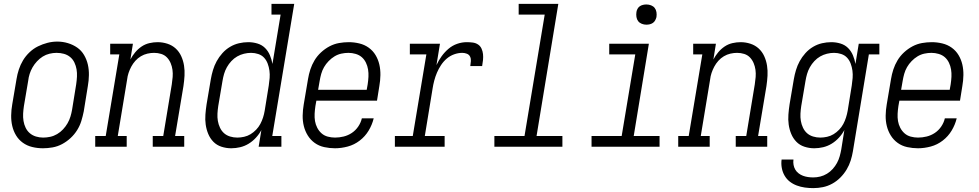

<svg xmlns="http://www.w3.org/2000/svg" viewBox="-20 -755 5040 988"><path d="M201 8Q173 8 146 1.5Q119 -5 97.5 -20.5Q76 -36 62.5 -58.5Q49 -81 43 -107Q37 -133 37.5 -161.5Q38 -190 43 -218L65 -348Q69 -373 77 -397.5Q85 -422 98.5 -444.5Q112 -467 132 -486Q152 -505 175.5 -516.5Q199 -528 224 -534.5Q249 -541 275 -541Q303 -541 329.5 -533Q356 -525 377.5 -510Q399 -495 412.5 -472Q426 -449 432 -423Q438 -397 437.5 -368.5Q437 -340 432 -312L411 -182Q406 -157 398.5 -132.5Q391 -108 377 -85.5Q363 -63 343 -44.5Q323 -26 299.5 -13.5Q276 -1 250.5 3.5Q225 8 201 8ZM202 -47Q220 -47 238.5 -51Q257 -55 274 -65Q291 -75 304.5 -89.5Q318 -104 327.5 -120.5Q337 -137 342.5 -155Q348 -173 351 -191L372 -321Q375 -341 376 -360.5Q377 -380 374 -398Q371 -416 363 -433Q355 -450 341 -461.5Q327 -473 309 -478Q291 -483 271 -483Q253 -483 234.5 -478.5Q216 -474 200 -464Q184 -454 170.5 -439.5Q157 -425 147.5 -408.5Q138 -392 132.5 -374.5Q127 -357 125 -339L103 -209Q100 -189 99 -170Q98 -151 101 -132.5Q104 -114 112 -97.5Q120 -81 133.5 -69.5Q147 -58 165 -52.5Q183 -47 202 -47Z M470 0V-55H524L594 -475H547V-530H664L651 -449Q661 -468 675.5 -485.5Q690 -503 708.5 -515.5Q727 -528 748.5 -533Q770 -538 791 -538Q817 -538 841.5 -530Q866 -522 884 -505.5Q902 -489 912.5 -466Q923 -443 927 -417.5Q931 -392 929.5 -365.5Q928 -339 924 -312L881 -55H928V0H766V-55H820L864 -321Q867 -340 868.5 -359Q870 -378 867.5 -396Q865 -414 858 -430.5Q851 -447 839 -459.5Q827 -472 809.5 -477.5Q792 -483 773 -483Q756 -483 738.5 -479Q721 -475 705 -465.5Q689 -456 676.5 -442Q664 -428 655.5 -412Q647 -396 641.5 -379.5Q636 -363 634 -345L586 -55H632V0Z M1170 8Q1144 8 1119.5 0Q1095 -8 1078 -25.5Q1061 -43 1051.5 -66Q1042 -89 1038.5 -114Q1035 -139 1037 -165.5Q1039 -192 1043 -218L1065 -348Q1069 -371 1076 -394.5Q1083 -418 1095 -440Q1107 -462 1124.5 -481.5Q1142 -501 1164 -514Q1186 -527 1210 -532.5Q1234 -538 1258 -538Q1282 -538 1305 -531Q1328 -524 1344 -508Q1360 -492 1369 -470.5Q1378 -449 1382 -426L1424 -680H1377V-735H1494L1381 -55H1428V0H1311L1325 -86Q1314 -65 1297 -46.5Q1280 -28 1259.5 -15.5Q1239 -3 1216 2.5Q1193 8 1170 8Q1170 8 1170 8Q1170 8 1170 8ZM1201 -47Q1218 -47 1236 -51Q1254 -55 1269.5 -64.5Q1285 -74 1298 -87.5Q1311 -101 1319.5 -117Q1328 -133 1333.5 -150Q1339 -167 1342 -185L1363 -315Q1366 -334 1367.5 -353.5Q1369 -373 1366.5 -391.5Q1364 -410 1357.5 -427.5Q1351 -445 1339 -458Q1327 -471 1309 -477Q1291 -483 1272 -483Q1254 -483 1235.5 -478.5Q1217 -474 1200.5 -464.5Q1184 -455 1170.5 -440.5Q1157 -426 1147.5 -409Q1138 -392 1133 -374.5Q1128 -357 1125 -339L1103 -209Q1100 -189 1099 -170Q1098 -151 1101 -133Q1104 -115 1112 -98Q1120 -81 1133 -69.5Q1146 -58 1164 -52.5Q1182 -47 1201 -47Z M1704 8Q1676 8 1648.5 2Q1621 -4 1599.5 -19.5Q1578 -35 1564 -57.5Q1550 -80 1543.5 -106Q1537 -132 1537.5 -160.5Q1538 -189 1543 -218L1565 -348Q1569 -373 1577 -397.5Q1585 -422 1598.5 -444.5Q1612 -467 1632 -485.5Q1652 -504 1675.5 -516.5Q1699 -529 1724.5 -533.5Q1750 -538 1775 -538Q1802 -538 1829 -531.5Q1856 -525 1877.5 -509.5Q1899 -494 1912.5 -471.5Q1926 -449 1932 -423Q1938 -397 1937.5 -368.5Q1937 -340 1932 -312L1920 -237H1608L1603 -209Q1600 -189 1599 -169.5Q1598 -150 1601 -132Q1604 -114 1612.5 -97.5Q1621 -81 1634.5 -69Q1648 -57 1666.5 -52Q1685 -47 1704 -47Q1726 -47 1748.5 -52.5Q1771 -58 1790.5 -71Q1810 -84 1823.5 -104Q1837 -124 1842 -146H1903Q1895 -113 1877 -83Q1859 -53 1831 -31.5Q1803 -10 1769.5 -1Q1736 8 1704 8ZM1617 -293H1867L1872 -321Q1875 -341 1876 -360Q1877 -379 1874 -397.5Q1871 -416 1863 -432.5Q1855 -449 1842 -460.5Q1829 -472 1810.5 -477.5Q1792 -483 1773 -483Q1755 -483 1736.5 -479Q1718 -475 1701.5 -465Q1685 -455 1671 -440.5Q1657 -426 1647.5 -409.5Q1638 -393 1633 -375Q1628 -357 1625 -339Z M2012 0V-55H2104L2174 -475H2089V-530H2244L2226 -420Q2237 -444 2252.5 -465.5Q2268 -487 2288 -504Q2308 -521 2332.5 -529.5Q2357 -538 2382 -538Q2398 -538 2413 -536Q2428 -534 2440 -526Q2452 -518 2458 -504.5Q2464 -491 2465.5 -476.5Q2467 -462 2465.5 -446.5Q2464 -431 2461 -415H2400Q2402 -428 2403 -440.5Q2404 -453 2399 -463.5Q2394 -474 2382.5 -478.5Q2371 -483 2359 -483Q2338 -483 2317 -475.5Q2296 -468 2279 -453.5Q2262 -439 2249.5 -420Q2237 -401 2228.5 -381Q2220 -361 2214.5 -340Q2209 -319 2206 -299L2166 -55H2268V0Z M2524 0V-55H2679L2783 -680H2649V-735H2853L2741 -55H2874V0Z M3024 0V-55H3179L3249 -475H3115V-530H3319L3241 -55H3374V0ZM3306 -628Q3294 -628 3282.5 -632.5Q3271 -637 3264 -646Q3257 -655 3255 -667.5Q3253 -680 3255 -693Q3256 -701 3260.5 -709.5Q3265 -718 3272.5 -723Q3280 -728 3289 -730Q3298 -732 3306 -732Q3319 -732 3330.5 -727.5Q3342 -723 3349 -714Q3356 -705 3358 -692.5Q3360 -680 3358 -667Q3356 -659 3351.5 -650.5Q3347 -642 3339.5 -637Q3332 -632 3323.5 -630Q3315 -628 3306 -628Z M3470 0V-55H3524L3594 -475H3547V-530H3664L3651 -449Q3661 -468 3675.5 -485.5Q3690 -503 3708.5 -515.5Q3727 -528 3748.5 -533Q3770 -538 3791 -538Q3817 -538 3841.5 -530Q3866 -522 3884 -505.5Q3902 -489 3912.5 -466Q3923 -443 3927 -417.5Q3931 -392 3929.5 -365.5Q3928 -339 3924 -312L3881 -55H3928V0H3766V-55H3820L3864 -321Q3867 -340 3868.5 -359Q3870 -378 3867.5 -396Q3865 -414 3858 -430.5Q3851 -447 3839 -459.5Q3827 -472 3809.5 -477.5Q3792 -483 3773 -483Q3756 -483 3738.5 -479Q3721 -475 3705 -465.5Q3689 -456 3676.5 -442Q3664 -428 3655.5 -412Q3647 -396 3641.5 -379.5Q3636 -363 3634 -345L3586 -55H3632V0Z M4165 213Q4143 213 4121.5 210Q4100 207 4080 199.5Q4060 192 4044 179.5Q4028 167 4017.5 149Q4007 131 4003 109.5Q3999 88 4002 66H4063Q4061 80 4063.5 93.5Q4066 107 4072.5 118Q4079 129 4089.5 137Q4100 145 4112 149.5Q4124 154 4137.5 156Q4151 158 4165 158Q4183 158 4201 153.5Q4219 149 4235.5 139Q4252 129 4265 114.5Q4278 100 4287 83.5Q4296 67 4301 49Q4306 31 4309 14L4325 -86Q4314 -65 4297 -46.5Q4280 -28 4259.5 -15.5Q4239 -3 4216 2.5Q4193 8 4170 8Q4144 8 4119.5 0Q4095 -8 4078 -25.5Q4061 -43 4051.5 -66Q4042 -89 4038.5 -114Q4035 -139 4037 -165.5Q4039 -192 4043 -218L4065 -348Q4069 -371 4076 -394.5Q4083 -418 4095 -440Q4107 -462 4124.5 -481.5Q4142 -501 4164 -514Q4186 -527 4210 -532.5Q4234 -538 4258 -538Q4282 -538 4305 -531Q4328 -524 4344 -508Q4360 -492 4369 -470.5Q4378 -449 4382 -426L4399 -530H4505V-475H4451L4369 23Q4365 47 4357.5 71Q4350 95 4336.5 117.5Q4323 140 4304 159Q4285 178 4262 190.5Q4239 203 4214.5 208Q4190 213 4165 213ZM4201 -47Q4218 -47 4236 -51Q4254 -55 4269.5 -64.5Q4285 -74 4298 -87.5Q4311 -101 4319.5 -117Q4328 -133 4333.5 -150.5Q4339 -168 4342 -185L4363 -315Q4366 -334 4367.5 -353.5Q4369 -373 4366.5 -391.5Q4364 -410 4357.5 -427.5Q4351 -445 4339 -458Q4327 -471 4309 -477Q4291 -483 4272 -483Q4254 -483 4235.5 -478.5Q4217 -474 4200.5 -464.5Q4184 -455 4170.5 -440.5Q4157 -426 4147.5 -409Q4138 -392 4133 -374.5Q4128 -357 4125 -339L4103 -209Q4100 -189 4099 -170Q4098 -151 4101 -133Q4104 -115 4112 -98Q4120 -81 4133 -69.5Q4146 -58 4164 -52.5Q4182 -47 4201 -47Z M4704 8Q4676 8 4648.5 2Q4621 -4 4599.5 -19.5Q4578 -35 4564 -57.5Q4550 -80 4543.5 -106Q4537 -132 4537.5 -160.5Q4538 -189 4543 -218L4565 -348Q4569 -373 4577 -397.5Q4585 -422 4598.5 -444.5Q4612 -467 4632 -485.5Q4652 -504 4675.5 -516.5Q4699 -529 4724.5 -533.5Q4750 -538 4775 -538Q4802 -538 4829 -531.5Q4856 -525 4877.5 -509.5Q4899 -494 4912.5 -471.5Q4926 -449 4932 -423Q4938 -397 4937.5 -368.5Q4937 -340 4932 -312L4920 -237H4608L4603 -209Q4600 -189 4599 -169.5Q4598 -150 4601 -132Q4604 -114 4612.5 -97.5Q4621 -81 4634.5 -69Q4648 -57 4666.5 -52Q4685 -47 4704 -47Q4726 -47 4748.5 -52.5Q4771 -58 4790.5 -71Q4810 -84 4823.5 -104Q4837 -124 4842 -146H4903Q4895 -113 4877 -83Q4859 -53 4831 -31.5Q4803 -10 4769.5 -1Q4736 8 4704 8ZM4617 -293H4867L4872 -321Q4875 -341 4876 -360Q4877 -379 4874 -397.5Q4871 -416 4863 -432.5Q4855 -449 4842 -460.5Q4829 -472 4810.5 -477.5Q4792 -483 4773 -483Q4755 -483 4736.5 -479Q4718 -475 4701.5 -465Q4685 -455 4671 -440.5Q4657 -426 4647.5 -409.5Q4638 -393 4633 -375Q4628 -357 4625 -339Z"/></svg>

Font: Iosevka Curly Slab LtObl
Style: Regular
Weight: 300
Italic angle: -9°
Monospace: yes
Designer: Belleve Invis
Foundry: Belleve Invis
Version: Version 11.0.0; ttfautohint (v1.8.3)